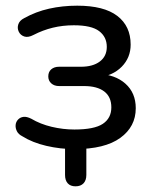

<svg xmlns="http://www.w3.org/2000/svg" viewBox="-20 -516 542 676"><path d="M246 140Q228 140 218.5 129.5Q209 119 209 100V-42H284V100Q284 119 274 129.5Q264 140 246 140ZM243 9Q192 9 143 -2.5Q94 -14 59 -36Q45 -43 39.5 -54Q34 -65 35 -76Q36 -87 43.5 -95Q51 -103 62.5 -104.5Q74 -106 90 -98Q122 -79 162 -69.5Q202 -60 242 -60Q312 -60 342 -80Q372 -100 372 -138Q372 -175 347 -194Q322 -213 276 -213H188Q171 -213 160.5 -222.5Q150 -232 150 -247Q150 -263 160.5 -272Q171 -281 188 -281H265Q307 -281 331.5 -299.5Q356 -318 356 -351Q356 -386 329 -406.5Q302 -427 240 -427Q201 -427 166 -418.5Q131 -410 98 -393Q79 -383 65.5 -387.5Q52 -392 46 -404.5Q40 -417 44.5 -430.5Q49 -444 65 -452Q106 -475 153 -485.5Q200 -496 252 -496Q346 -496 393 -460Q440 -424 440 -359Q440 -313 408.5 -281Q377 -249 324 -243V-256Q385 -254 421.5 -221.5Q458 -189 458 -135Q458 -70 403.5 -30.5Q349 9 243 9Z"/></svg>

Font: Nunito Medium
Style: Regular
Weight: 500
Designer: Vernon Adams
Foundry: Vernon Adams
Version: Version 3.602